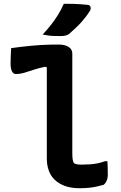

<svg xmlns="http://www.w3.org/2000/svg" viewBox="-20 -991 640 1017"><path d="M39 -736Q66 -740 92.5 -743Q119 -746 144.5 -748.5Q170 -751 194.5 -752.5Q219 -754 243 -754.5Q267 -755 290 -755Q314 -755 330 -749Q346 -743 354.5 -732.5Q363 -722 363 -706Q363 -655 363 -602.5Q363 -550 363 -496.5Q363 -443 363 -389Q363 -335 363 -282.5Q363 -230 363 -179Q363 -163 364.5 -150Q366 -137 371 -127Q379 -122 388.5 -120.5Q398 -119 411 -119Q435 -119 456.5 -120.5Q478 -122 497.5 -126Q517 -130 536 -137H549Q550 -119 550.5 -101Q551 -83 551 -65Q551 -53 548 -42.5Q545 -32 540 -24.5Q535 -17 529 -12Q514 -8 495 -3.5Q476 1 452.5 3.5Q429 6 400 6Q357 6 324 -6Q291 -18 269.5 -39Q248 -60 238 -88.5Q228 -117 228 -151Q228 -198 228 -246.5Q228 -295 228 -344Q228 -393 228 -442.5Q228 -492 228 -540.5Q228 -589 228 -635L217 -637Q184 -630 158.5 -621.5Q133 -613 110 -606Q87 -599 63 -599Q51 -599 43.5 -613Q36 -627 36 -654Q36 -675 37 -696Q38 -717 39 -736ZM318 -971Q349 -971 369.5 -970.5Q390 -970 407.5 -968.5Q425 -967 448 -965Q457 -962 459.5 -954Q462 -946 458 -936Q446 -917 434.5 -902Q423 -887 410.5 -873Q398 -859 382.5 -844.5Q367 -830 346 -811Q337 -805 326.5 -802.5Q316 -800 301 -800Q280 -800 264.5 -800.5Q249 -801 235.5 -803Q222 -805 206 -808Q231 -835 251 -860.5Q271 -886 288 -913.5Q305 -941 318 -971Z"/></svg>

Font: Rec Mono Semicasual
Style: Bold
Weight: 700
Version: Version 1.085; ttfautohint (v1.8.4.7-5d5b)